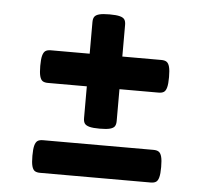

<svg xmlns="http://www.w3.org/2000/svg" viewBox="-44 -597 689 644"><g transform="rotate(5 300.0 -275.0)"><path d="M354.5 -519V-412.6H485.8Q497.6 -412.6 503.9 -408.2Q510.3 -403.8 513.4 -392.1Q516.6 -380.4 516.6 -357.4Q516.6 -334.5 513.4 -322.8Q510.3 -311 503.9 -306.9Q497.6 -302.7 485.8 -302.7H354.5V-195.8Q354.5 -184.1 350.3 -177.7Q346.2 -171.4 334.5 -168.2Q322.8 -165 299.8 -165Q276.9 -165 265.1 -168.2Q253.4 -171.4 249 -177.7Q244.6 -184.1 244.6 -195.8V-302.7H113.8Q102.1 -302.7 95.7 -306.9Q89.4 -311 86.2 -322.8Q83 -334.5 83 -357.4Q83 -380.4 86.2 -392.1Q89.4 -403.8 95.7 -408.2Q102.1 -412.6 113.8 -412.6H244.6V-519Q244.6 -530.8 249 -537.1Q253.4 -543.5 265.1 -546.6Q276.9 -549.8 299.8 -549.8Q322.8 -549.8 334.5 -546.6Q346.2 -543.5 350.3 -537.1Q354.5 -530.8 354.5 -519ZM516.6 -54.7Q516.6 -31.7 513.4 -20Q510.3 -8.3 503.9 -4.2Q497.6 0 485.8 0H113.8Q102.1 0 95.7 -4.2Q89.4 -8.3 86.2 -20Q83 -31.7 83 -54.7Q83 -77.6 86.2 -89.4Q89.4 -101.1 95.7 -105.5Q102.1 -109.9 113.8 -109.9H485.8Q497.6 -109.9 503.9 -105.5Q510.3 -101.1 513.4 -89.4Q516.6 -77.6 516.6 -54.7Z"/></g></svg>

Font: Courier Prime
Style: Bold
Weight: 700
Designer: Alan Dague-Greene, Quote-Unquote Apps
Foundry: Quote-Unquote Apps
Version: Version 3.018